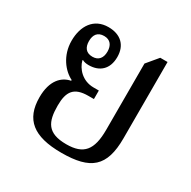

<svg xmlns="http://www.w3.org/2000/svg" viewBox="-132 -682 813 819"><g transform="rotate(30 275.0 -272.5)"><path d="M270 10C413 10 469 -36 469 -176V-552H433L387 -497V-171C387 -71 355 -32 270 -32C176 -32 156 -77 156 -157C156 -227 179 -258 249 -258H276V-300H250C194 -300 160 -341 151 -376L152 -379C161 -374 171 -372 184 -372C236 -372 273 -402 273 -463C273 -521 237 -555 177 -555C105 -555 69 -499 69 -426C69 -353 112 -301 153 -281V-277C110 -269 71 -232 71 -149C71 -40 132 10 270 10ZM180 -411C148 -411 134 -431 134 -462C134 -493 148 -513 180 -513C210 -513 225 -493 225 -462C225 -431 210 -411 180 -411Z"/></g></svg>

Font: Noto Serif Thai SemiCondensed
Style: Regular
Weight: 400
Width: 4
Designer: Monotype Design Team
Foundry: Monotype Imaging Inc.
Version: Version 2.002